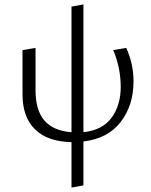

<svg xmlns="http://www.w3.org/2000/svg" viewBox="-20 -635 685 870"><path d="M358 6V205L304 215V9Q196 7 139 -48.5Q82 -104 82 -207V-408L141 -418V-227Q141 -135 181.5 -88.5Q222 -42 304 -36V-605L358 -615V-36Q444 -45 485.5 -101.5Q527 -158 527 -241Q527 -328 493 -408L552 -418Q585 -346 585 -266Q585 -158 527 -82.5Q469 -7 358 6Z"/></svg>

Font: Isabella Sans
Style: Regular
Weight: 400
Designer: Original fonts by Christian Thalmann (Catharsis Fonts), Modifications by Cristiano Sobral
Version: Version 0.002;July 12, 2020;FontCreator 13.0.0.2655 64-bit; 